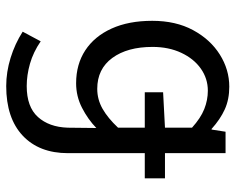

<svg xmlns="http://www.w3.org/2000/svg" viewBox="-90 -448 758 618"><g transform="rotate(90 289.0 -139.0)"><path d="M277 -226V-285L391 -291H554V-226ZM257 220Q212 220 166.5 206Q121 192 82 167L113 109Q148 133 185 143.5Q222 154 257 154Q324 154 356.5 118Q389 82 391 22L392 -70Q364 -43 327 -24Q290 -5 248 -5Q187 -5 142 -34.5Q97 -64 72 -119Q47 -174 47 -250Q47 -326 77 -381.5Q107 -437 155.5 -467.5Q204 -498 259 -498Q300 -498 332 -483.5Q364 -469 395 -441H397L404 -486H473V21Q473 114 416.5 167Q360 220 257 220ZM266 -73Q300 -73 330 -90Q360 -107 391 -140V-378Q360 -406 331 -417.5Q302 -429 272 -429Q233 -429 201 -406.5Q169 -384 150 -343.5Q131 -303 131 -251Q131 -170 166.5 -121.5Q202 -73 266 -73Z"/></g></svg>

Font: Source Sans 3
Style: Regular
Weight: 400
Designer: Paul D. Hunt
Foundry: Adobe
Version: Version 3.046;hotconv 1.0.118;makeotfexe 2.5.65603